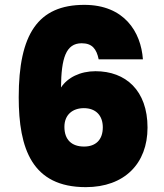

<svg xmlns="http://www.w3.org/2000/svg" viewBox="-20 -765 675 790"><path d="M568 -521C560 -634 491 -745 327 -745C136 -745 57 -624 57 -365C57 -153 112 5 333 5C492 5 587 -92 587 -240C587 -393 497 -472 373 -472C310 -472 258 -446 231 -405C232 -525 251 -587 316 -587C359 -587 377 -564 386 -521ZM325 -320C374 -320 403 -290 403 -241C403 -189 373 -162 326 -162C275 -162 245 -190 245 -243C245 -294 280 -320 325 -320Z"/></svg>

Font: SVN-Poppins ExtraBold
Style: Regular
Weight: 800
Designer: Ninad Kale (Devanagari), Jonny Pinhorn (Latin)
Foundry: Indian Type Foundry
Version: Version 3.002 2017; ttfautohint (v1.8.3)